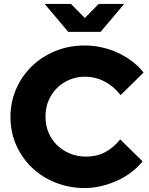

<svg xmlns="http://www.w3.org/2000/svg" viewBox="-20 -941 756 971"><path d="M33 0ZM415 -149Q469 -149 511 -171Q553 -193 588 -236Q617 -208 644.5 -180.5Q672 -153 701 -125Q675 -93 641.5 -68Q608 -43 569.5 -26Q531 -9 490 0.5Q449 10 409 10Q332 10 263.5 -16.5Q195 -43 144 -91Q93 -139 63 -205Q33 -271 33 -350Q33 -425 61.5 -490.5Q90 -556 140 -605Q190 -654 259 -682.5Q328 -711 409 -711Q452 -711 494.5 -701.5Q537 -692 576 -674Q615 -656 648.5 -630.5Q682 -605 706 -574Q677 -545 648 -517Q619 -489 590 -460Q556 -504 509.5 -528.5Q463 -553 409 -553Q370 -553 334.5 -539Q299 -525 271 -498.5Q243 -472 226.5 -434.5Q210 -397 210 -350Q210 -308 225 -271.5Q240 -235 267.5 -208Q295 -181 332.5 -165Q370 -149 415 -149ZM339 -921 409 -850 479 -921H608L489 -780H325L206 -921Z"/></svg>

Font: Rosa Sans Black
Style: Regular
Weight: 900
Designer: Pentagram / MCKL
Foundry: Pentagram / MCKL
Version: Version 1.005;September 16, 2019;FontCreator 11.5.0.2425 64-